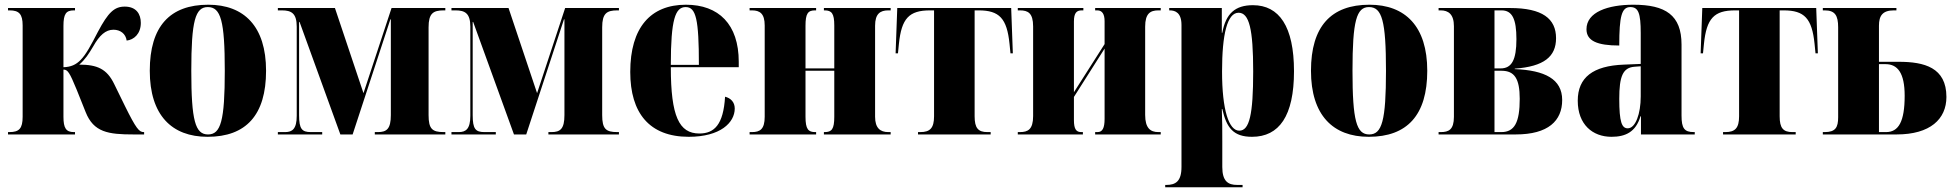

<svg xmlns="http://www.w3.org/2000/svg" viewBox="-20 -570 8279 814"><path d="M14 0H298V-10H293C260 -10 249 -27 249 -75V-275C267 -275 275 -263 305 -190L343 -95C377 -9 439 0 546 0H591V-10H589C570 -10 557 -25 510 -120L464 -214C433 -278 392 -296 316 -296C342 -319 356 -341 375 -373C402 -421 428 -444 461 -444C490 -444 513 -427 517 -398C547 -401 577 -426 577 -473C577 -510 558 -542 509 -542C465 -542 439 -518 395 -435C366 -379 345 -339 321 -315C302 -296 281 -286 249 -285V-460C249 -511 260 -526 293 -526H298V-536H14V-526H21C61 -526 76 -510 76 -462V-75C76 -25 61 -10 20 -10H14Z M860 10C1023 10 1108 -82 1108 -270C1108 -458 1015 -550 863 -550C700 -550 615 -458 615 -270C615 -82 708 10 860 10ZM862 0C808 0 791 -58 791 -270C791 -482 808 -540 861 -540C916 -540 933 -482 933 -270C933 -58 916 0 862 0Z M1158 0H1346V-10H1298C1260 -10 1248 -23 1248 -82V-477H1250L1423 0H1475L1635 -488H1637V-82C1637 -23 1619 -10 1582 -10H1569V0H1868V-10H1861C1813 -10 1797 -23 1797 -82V-454C1797 -513 1816 -526 1861 -526H1868V-536H1640L1521 -175L1400 -536H1158V-526H1175C1215 -526 1238 -514 1238 -457V-79C1238 -23 1219 -10 1189 -10H1158Z M1894 0H2082V-10H2034C1996 -10 1984 -23 1984 -82V-477H1986L2159 0H2211L2371 -488H2373V-82C2373 -23 2355 -10 2318 -10H2305V0H2604V-10H2597C2549 -10 2533 -23 2533 -82V-454C2533 -513 2552 -526 2597 -526H2604V-536H2376L2257 -175L2136 -536H1894V-526H1911C1951 -526 1974 -514 1974 -457V-79C1974 -23 1955 -10 1925 -10H1894Z M2900 10C3034 10 3095 -50 3095 -110C3095 -137 3078 -154 3054 -160C3047 -41 3008 -4 2945 -4C2859 -4 2824 -77 2824 -285H3112V-308C3112 -467 3027 -550 2888 -550C2738 -550 2652 -453 2652 -265C2652 -91 2733 10 2900 10ZM2943 -295H2824C2824 -488 2843 -540 2887 -540C2931 -540 2943 -488 2943 -295Z M3158 0H3440V-10H3436C3407 -10 3395 -22 3395 -75V-270H3517V-75C3517 -22 3506 -10 3476 -10H3473V0H3756V-10H3746C3712 -10 3690 -27 3690 -75V-461C3690 -512 3712 -526 3746 -526H3756V-536H3473V-526H3476C3506 -526 3517 -513 3517 -462V-280H3395V-461C3395 -512 3405 -526 3435 -526H3440V-536H3158V-526H3168C3201 -526 3222 -513 3222 -462V-75C3222 -22 3202 -10 3168 -10H3158Z M3872 0H4180V-10H4166C4127 -10 4112 -27 4112 -77V-526H4129C4217 -526 4249 -492 4260 -384L4264 -344H4274L4267 -536H3784L3777 -344H3787L3791 -384C3802 -492 3834 -526 3923 -526H3940V-77C3940 -27 3923 -10 3882 -10H3872Z M4295 0H4571V-10H4564C4543 -10 4533 -22 4533 -61V-159L4663 -364V-66C4663 -27 4654 -10 4633 -10H4623V0H4901V-10H4891C4857 -10 4835 -27 4835 -83V-457C4835 -513 4857 -526 4891 -526H4901V-536H4623V-526H4632C4653 -526 4663 -510 4663 -480V-383L4533 -179V-479C4533 -516 4545 -526 4566 -526H4573V-536H4295V-526H4304C4338 -526 4360 -515 4360 -458V-78C4360 -21 4338 -10 4304 -10H4295Z M4920 224H5248V214H5225C5187 214 5162 199 5162 138V29C5162 -17 5162 -62 5160 -108H5162C5180 -28 5209 10 5288 10C5403 10 5466 -78 5466 -268C5466 -458 5403 -548 5292 -548C5217 -548 5177 -513 5162 -431H5160V-536H4937V-526H4939C4963 -526 4989 -516 4989 -464V138C4989 199 4964 214 4925 214H4920ZM5234 -16C5190 -16 5161 -103 5161 -267C5161 -425 5183 -516 5231 -516C5276 -516 5293 -447 5293 -267C5293 -84 5277 -16 5234 -16Z M5783 10C5946 10 6031 -82 6031 -270C6031 -458 5938 -550 5786 -550C5623 -550 5538 -458 5538 -270C5538 -82 5631 10 5783 10ZM5785 0C5731 0 5714 -58 5714 -270C5714 -482 5731 -540 5784 -540C5839 -540 5856 -482 5856 -270C5856 -58 5839 0 5785 0Z M6079 0H6406C6544 0 6603 -58 6603 -146C6603 -235 6529 -272 6402 -277V-279C6526 -288 6577 -330 6577 -408C6577 -491 6519 -536 6382 -536H6079V-526H6088C6120 -526 6144 -510 6144 -459V-75C6144 -20 6122 -10 6088 -10H6079ZM6342 -280H6316V-526H6346C6391 -526 6409 -490 6409 -404C6409 -316 6389 -280 6342 -280ZM6345 -10H6316V-270H6346C6401 -270 6423 -236 6423 -151C6423 -51 6401 -10 6345 -10Z M6812 10C6871 10 6915 -10 6935 -77H6937V0H7165V-10H7161C7121 -10 7109 -26 7109 -80V-381C7109 -506 7041 -550 6905 -550C6797 -550 6706 -519 6706 -446C6706 -397 6751 -377 6845 -377C6845 -501 6855 -540 6892 -540C6926 -540 6936 -514 6936 -430V-299L6864 -296C6734 -291 6669 -242 6669 -143C6669 -42 6732 10 6812 10ZM6881 -26C6856 -26 6845 -52 6845 -151C6845 -246 6860 -283 6909 -287L6936 -289V-161C6936 -88 6914 -26 6881 -26Z M7285 0H7593V-10H7579C7540 -10 7525 -27 7525 -77V-526H7542C7630 -526 7662 -492 7673 -384L7677 -344H7687L7680 -536H7197L7190 -344H7200L7204 -384C7215 -492 7247 -526 7336 -526H7353V-77C7353 -27 7336 -10 7295 -10H7285Z M7708 0H8021C8163 0 8232 -65 8232 -159C8232 -284 8138 -308 8030 -308H7946V-461C7946 -503 7961 -526 8009 -526H8020V-536H7708V-526H7716C7760 -526 7773 -504 7773 -454V-73C7773 -30 7762 -10 7716 -10H7708ZM7976 -10H7946V-298H7974C8025 -298 8055 -261 8055 -164C8055 -54 8029 -10 7976 -10Z"/></svg>

Font: Noto Serif Display Condensed Black
Style: Regular
Weight: 900
Width: 3
Designer: Monotype Design Team
Foundry: Monotype Imaging Inc.
Version: Version 2.009